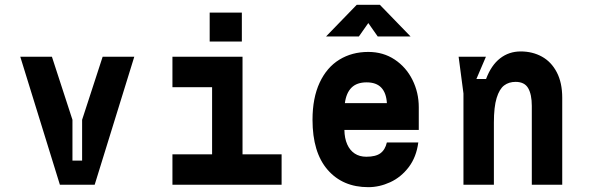

<svg xmlns="http://www.w3.org/2000/svg" viewBox="-20 -765 2440 795"><path d="M64 -530H195L280 -269V-100H320V-269L405 -530H536L372 0H228Z M858.2 -126V-404H694V-530H984.2V-126H1146V0H694V-126ZM981.4 -712.9V-593H848.2V-712.9Z M1274 -269Q1274 -359.4 1303.5 -422.7Q1333 -486 1385.2 -518Q1437.4 -550 1505 -550Q1566.6 -550 1614.1 -518.5Q1661.6 -487 1687.8 -434.4Q1714 -381.8 1714 -321V-227H1406Q1406.6 -192.6 1417.5 -167.7Q1428.4 -142.8 1448.5 -129.4Q1468.6 -116 1496.8 -116Q1535.6 -116 1555.2 -130.4Q1574.8 -144.8 1581.8 -175H1712Q1704 -114.4 1672.2 -72.7Q1640.4 -31 1595.7 -10.5Q1551 10 1505 10Q1399 10 1336.5 -62Q1274 -134 1274 -269ZM1498 -424Q1457.6 -424 1435.6 -402.2Q1413.6 -380.4 1408 -338H1582Q1579.4 -380.4 1558.7 -402.2Q1538 -424 1498 -424ZM1330 -614 1457 -745H1553L1680 -614H1544L1504 -671H1506L1466 -614Z M1992 -530 1952.6 -438H1992.6Q2014 -495 2050.8 -523.5Q2087.6 -552 2136 -552Q2184.8 -552 2223.7 -530.6Q2262.6 -509.2 2285.3 -466Q2308 -422.8 2308 -360V0H2182V-326.4Q2182 -373.8 2167 -399.9Q2152 -426 2114.8 -426Q2087 -426 2067.4 -411.2Q2047.8 -396.4 2036.4 -359.3Q2025 -322.2 2025 -257.4V0H1899V-378L1879 -530Z"/></svg>

Font: Fliege Mono Thin
Style: Regular
Weight: 100
Version: Version 0.020;Glyphs 3.3 (3306)